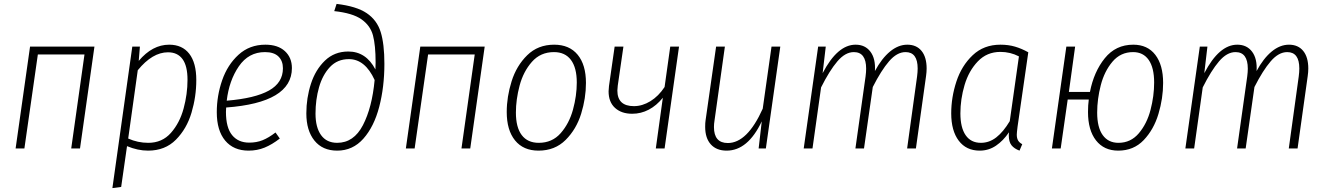

<svg xmlns="http://www.w3.org/2000/svg" viewBox="-20 -761 6799 984"><path d="M345 0 413 -482H174L105 0H60L134 -522H464L390 0Z M658 -522H697L691 -449Q761 -532 847 -532Q914 -532 950 -485.5Q986 -439 986 -351Q986 -266 961.5 -183.5Q937 -101 881.5 -45Q826 11 739 11Q686 11 631 -12L601 197L556 203ZM941 -352Q941 -423 915.5 -458Q890 -493 841 -493Q761 -493 686 -401L637 -51Q686 -29 740 -29Q811 -29 856 -80Q901 -131 921 -205Q941 -279 941 -352Z M1139 -210Q1138 -202 1138 -187Q1138 -107 1169.5 -68.5Q1201 -30 1257 -30Q1295 -30 1326 -42.5Q1357 -55 1392 -82L1414 -51Q1374 -20 1336 -4.5Q1298 11 1254 11Q1177 11 1134 -40.5Q1091 -92 1091 -186Q1091 -270 1118.5 -349.5Q1146 -429 1202.5 -480.5Q1259 -532 1340 -532Q1404 -532 1440 -499Q1476 -466 1476 -412Q1476 -235 1139 -210ZM1142 -245Q1287 -257 1358.5 -297Q1430 -337 1430 -411Q1430 -449 1407 -471.5Q1384 -494 1338 -494Q1254 -494 1204 -421Q1154 -348 1142 -245Z M1550 -180Q1550 -259 1573.5 -331.5Q1597 -404 1645.5 -450.5Q1694 -497 1765 -497Q1856 -497 1904 -405L1905 -441Q1905 -529 1891.5 -579.5Q1878 -630 1832.5 -662Q1787 -694 1693 -704L1705 -741Q1807 -729 1859.5 -693.5Q1912 -658 1931 -597Q1950 -536 1950 -434Q1950 -315 1923.5 -213.5Q1897 -112 1842.5 -50.5Q1788 11 1708 11Q1633 11 1591.5 -40.5Q1550 -92 1550 -180ZM1900 -351Q1851 -458 1768 -458Q1709 -458 1671 -417.5Q1633 -377 1615 -313.5Q1597 -250 1597 -179Q1597 -108 1625.5 -68.5Q1654 -29 1708 -29Q1793 -29 1840 -119.5Q1887 -210 1900 -351Z M2345 0 2413 -482H2174L2105 0H2060L2134 -522H2464L2390 0Z M2577 -187Q2577 -265 2602 -344.5Q2627 -424 2682 -478Q2737 -532 2820 -532Q2898 -532 2940.5 -480.5Q2983 -429 2983 -336Q2983 -258 2958.5 -178.5Q2934 -99 2879 -44Q2824 11 2740 11Q2662 11 2619.5 -41.5Q2577 -94 2577 -187ZM2936 -338Q2936 -414 2906 -454Q2876 -494 2819 -494Q2750 -494 2706 -444Q2662 -394 2643 -322.5Q2624 -251 2624 -184Q2624 -108 2654 -68.5Q2684 -29 2741 -29Q2810 -29 2853.5 -78.5Q2897 -128 2916.5 -199Q2936 -270 2936 -338Z M3386 0H3341L3377 -260Q3345 -220 3305 -199Q3265 -178 3220 -178Q3165 -178 3132 -208Q3099 -238 3099 -293Q3099 -302 3101 -320L3130 -522H3175L3146 -322Q3144 -304 3144 -297Q3144 -217 3229 -217Q3272 -217 3313.5 -242.5Q3355 -268 3386 -315L3415 -522H3460Z M3594 -111Q3594 -132 3596 -144L3650 -522H3695L3642 -144Q3639 -126 3639 -110Q3639 -28 3710 -28Q3810 -28 3889 -204L3934 -522H3979L3905 0H3868L3884 -139Q3813 11 3704 11Q3652 11 3623 -21Q3594 -53 3594 -111Z M4729 -410Q4729 -392 4726 -371L4674 0H4629L4680 -369Q4683 -392 4683 -410Q4683 -494 4621 -494Q4577 -494 4536.5 -447Q4496 -400 4453 -315L4408 0H4364L4416 -369Q4419 -392 4419 -409Q4419 -494 4356 -494Q4312 -494 4271.5 -446.5Q4231 -399 4188 -313L4144 0H4099L4173 -522H4212L4196 -386Q4272 -532 4365 -532Q4414 -532 4441 -496Q4468 -460 4464 -397Q4499 -462 4541.5 -497Q4584 -532 4630 -532Q4677 -532 4703 -500Q4729 -468 4729 -410Z M5250 -493 5195 -112Q5191 -80 5191 -71Q5191 -53 5197.5 -41.5Q5204 -30 5219 -22L5205 11Q5178 1 5164 -16.5Q5150 -34 5150 -68L5151 -83Q5122 -40 5084.5 -14.5Q5047 11 5001 11Q4932 11 4893.5 -40Q4855 -91 4855 -180Q4855 -262 4881.5 -343Q4908 -424 4965 -478Q5022 -532 5107 -532Q5148 -532 5182 -522Q5216 -512 5250 -493ZM4902 -180Q4902 -107 4929 -68Q4956 -29 5007 -29Q5050 -29 5086 -57Q5122 -85 5155 -140L5202 -472Q5158 -495 5107 -495Q5038 -495 4991.5 -446.5Q4945 -398 4923.5 -325.5Q4902 -253 4902 -180Z M5941 -336Q5941 -257 5917 -177Q5893 -97 5841.5 -43Q5790 11 5711 11Q5638 11 5597 -41.5Q5556 -94 5556 -187Q5556 -222 5560 -251H5452L5416 0H5371L5445 -522H5490L5458 -290H5566Q5586 -393 5642 -462.5Q5698 -532 5788 -532Q5861 -532 5901 -480Q5941 -428 5941 -336ZM5895 -338Q5895 -414 5867 -454Q5839 -494 5787 -494Q5723 -494 5681.5 -445Q5640 -396 5621.5 -324.5Q5603 -253 5603 -184Q5603 -108 5631.5 -68.5Q5660 -29 5712 -29Q5775 -29 5816.5 -78Q5858 -127 5876.5 -198Q5895 -269 5895 -338Z M6685 -410Q6685 -392 6682 -371L6630 0H6585L6636 -369Q6639 -392 6639 -410Q6639 -494 6577 -494Q6533 -494 6492.5 -447Q6452 -400 6409 -315L6364 0H6320L6372 -369Q6375 -392 6375 -409Q6375 -494 6312 -494Q6268 -494 6227.5 -446.5Q6187 -399 6144 -313L6100 0H6055L6129 -522H6168L6152 -386Q6228 -532 6321 -532Q6370 -532 6397 -496Q6424 -460 6420 -397Q6455 -462 6497.5 -497Q6540 -532 6586 -532Q6633 -532 6659 -500Q6685 -468 6685 -410Z"/></svg>

Font: Fira Sans Condensed ExtraLight
Style: Italic
Weight: 275
Width: 3
Italic angle: -8°
Designer: Carrois Corporate & Edenspiekermann AG
Foundry: Carrois Corporate GbR & Edenspiekermann AG
Version: Version 4.203